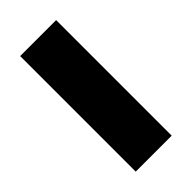

<svg xmlns="http://www.w3.org/2000/svg" viewBox="-176 -576 623 623"><g transform="rotate(-45 135.5 -265.0)"><path d="M52.7 -530.3H217.8V0H52.7Z"/></g></svg>

Font: Pretendard GOV ExtraBold
Style: Regular
Weight: 800
Designer: Base glyphs from Inter by Rasmus Andersson; Hangeul glyphs from Noto Sans CJK(Source Han Sans) by Jang Soo-young and Kan
Foundry: Kil Hyung-jin
Version: Version 1.309